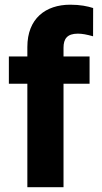

<svg xmlns="http://www.w3.org/2000/svg" viewBox="-20 -781 426 801"><path d="M353.7 -545.5H245V-582C245 -619 260.3 -640.6 304.7 -640.6C322.8 -640.6 341.3 -637.1 368.3 -629.6L368.6 -747.5C345.2 -755 314.6 -761.4 273.1 -761.4C170.1 -761.4 94.1 -703.5 94.1 -584.9V-545.5H17V-431.8H94.1V0H245V-431.8H353.7Z"/></svg>

Font: Magic Ui Pro
Style: Bold
Weight: 700
Designer: Stefan Endress, Andreas Faust
Version: Version 1.000;FEAKit 1.0